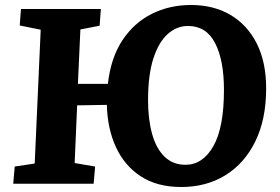

<svg xmlns="http://www.w3.org/2000/svg" viewBox="-20 -736 1121 769"><path d="M289 -314 279 -83 361 -69 355 0H33L39 -69L119 -81L143 -617L59 -634L64 -700H384L379 -633L302 -618L292 -400H412Q424 -505 470.5 -575Q517 -645 588 -680.5Q659 -716 745 -716Q836 -716 903.5 -676Q971 -636 1008.5 -561.5Q1046 -487 1046 -382Q1046 -258 1002.5 -169.5Q959 -81 882.5 -34Q806 13 706 13Q609 13 543.5 -30Q478 -73 444 -147.5Q410 -222 408 -316ZM573 -334Q573 -259 589 -200.5Q605 -142 638.5 -109Q672 -76 723 -76Q792 -76 834.5 -150.5Q877 -225 877 -376Q877 -495 841.5 -563.5Q806 -632 733 -632Q688 -632 652 -600Q616 -568 594.5 -502.5Q573 -437 573 -334Z"/></svg>

Font: Literata 12pt
Style: Bold Italic
Weight: 700
Italic angle: -2°
Designer: Latin by Veronika Burian and Jose Scaglione. Greek by Irene Vlachou. Cyrillic by Vera Evstafieva
Foundry: TypeTogether
Version: Version 3.002